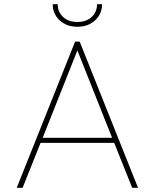

<svg xmlns="http://www.w3.org/2000/svg" viewBox="-20 -898 740 918"><path d="M350 -770Q298 -770 265 -801Q232 -832 232 -878H256Q256 -841 281.5 -817Q307 -793 350 -793Q393 -793 418.5 -817Q444 -841 444 -878H468Q468 -832 435 -801Q402 -770 350 -770ZM174 -215 88 0H60L339 -699H361L640 0H612L526 -215ZM350 -657 184 -239H516Z"/></svg>

Font: Prompt Thin
Style: Regular
Weight: 100
Designer: Katatrad Team
Foundry: CadsonDemak
Version: Version 1.030